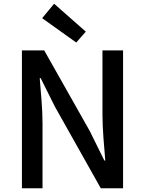

<svg xmlns="http://www.w3.org/2000/svg" viewBox="-20 -1005 774 1025"><path d="M97 0H207V-347C207 -427 198 -512 192 -588H197L274 -434L518 0H637V-736H527V-393C527 -313 536 -224 542 -148H537L460 -304L216 -736H97ZM387 -778 438 -836 269 -985 205 -908Z"/></svg>

Font: Noto Sans T Chinese Medium
Style: Regular
Weight: 500
Designer: Ryoko NISHIZUKA (kana & ideographs); Paul D. Hunt (Latin, Greek & Cyrillic); Wenlong ZHANG (bopomofo); Sandoll Communica
Foundry: Adobe Systems Incorporated
Version: Version 1.000;PS 1;hotconv 1.0.78;makeotf.lib2.5.61930